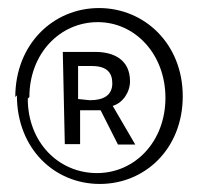

<svg xmlns="http://www.w3.org/2000/svg" viewBox="-20 -811 497 477"><path d="M22 -574C22 -442 115 -354 228 -354C340 -354 434 -441 434 -572C434 -702 339 -791 226 -791C112 -791 18 -701 18 -570ZM53 -570C53 -677 128 -756 223 -756C316 -756 391 -676 391 -568C391 -459 315 -381 221 -381C125 -381 49 -458 49 -566ZM141 -453H179V-537H230L273 -452H316L260 -548C285 -555 303 -582 303 -609C303 -664 261 -682 217 -682H136ZM174 -565V-647H208C247 -647 259 -629 259 -604C259 -574 237 -562 203 -562Z"/></svg>

Font: GenEiGothic-pro-Light
Style: Regular
Weight: 300
Designer: Ryoko NISHIZUKA (kana & ideographs); Paul D. Hunt (Latin, Greek & Cyrillic); Wenlong ZHANG (bopomofo); Sandoll Communica
Foundry: Adobe Systems Incorporated; o_tamon
Version: Version 1.000.140830